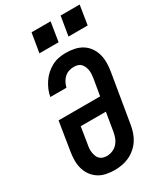

<svg xmlns="http://www.w3.org/2000/svg" viewBox="-232 -1043 982 1144"><g transform="rotate(-30 258.5 -471.5)"><path d="M206 8Q176 8 147.5 2Q119 -4 96 -19Q73 -34 57 -56.5Q41 -79 33.5 -106.5Q26 -134 26.5 -163.5Q27 -193 32 -222L63 -416H349L368 -528Q370 -542 371 -556Q372 -570 370 -583Q368 -596 363 -608Q358 -620 349.5 -629.5Q341 -639 328 -643Q315 -647 301 -647Q284 -647 266.5 -641.5Q249 -636 235.5 -623.5Q222 -611 213.5 -594.5Q205 -578 201 -561H90Q94 -585 104 -608.5Q114 -632 128.5 -653.5Q143 -675 162.5 -692.5Q182 -710 205 -722Q228 -734 252.5 -738.5Q277 -743 301 -743Q331 -743 359.5 -737Q388 -731 411.5 -716.5Q435 -702 451.5 -679Q468 -656 475.5 -629Q483 -602 483 -572Q483 -542 478 -513L422 -178Q418 -153 409.5 -128Q401 -103 386.5 -81Q372 -59 351 -41Q330 -23 306 -12Q282 -1 256.5 3.5Q231 8 206 8ZM207 -88Q227 -88 246.5 -96Q266 -104 280 -119.5Q294 -135 301.5 -154.5Q309 -174 312 -193L333 -320H160L142 -207Q139 -193 138 -179Q137 -165 139 -152Q141 -139 145.5 -126.5Q150 -114 159 -105Q168 -96 181 -92Q194 -88 207 -88ZM496 -819H364L386 -951H517ZM296 -819H164L186 -951H317Z"/></g></svg>

Font: Iosevka SS04 Oblique
Style: Bold
Weight: 700
Italic angle: -9°
Monospace: yes
Designer: Belleve Invis
Foundry: Belleve Invis
Version: Version 19.0.0; ttfautohint (v1.8.4)